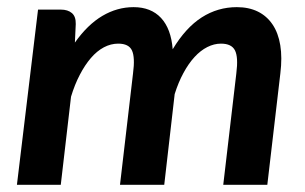

<svg xmlns="http://www.w3.org/2000/svg" viewBox="-20 -512 844 532"><path d="M26.9 0 85.4 -485.4H148.4Q168 -485.4 179.2 -475.8Q190.4 -466.3 189.9 -445.3L187.5 -394Q222.7 -443.8 263.7 -468Q304.7 -492.2 350.1 -492.2Q398.4 -492.2 426.3 -462.2Q454.1 -432.1 458.5 -375.5Q494.6 -435.5 539.1 -463.9Q583.5 -492.2 636.2 -492.2Q669.4 -492.2 694.3 -480Q719.2 -467.8 735.1 -444.3Q751 -420.9 756.6 -386.7Q762.2 -352.5 756.8 -308.6L720.7 0H598.6L634.8 -308.6Q640.6 -353.5 631.1 -372.3Q621.6 -391.1 592.3 -391.1Q573.2 -391.1 554.4 -381.6Q535.6 -372.1 519 -354Q502.4 -335.9 488.3 -309.8Q474.1 -283.7 463.9 -251V-250.5L435.1 0H312.5L348.6 -308.6Q354.5 -353 345.7 -372.1Q336.9 -391.1 307.6 -391.1Q287.1 -391.1 267.8 -380.9Q248.5 -370.6 231.9 -351.3Q215.3 -332 201.2 -304.9Q187 -277.8 176.8 -244.1L148.4 0Z"/></svg>

Font: Carlito
Style: Bold Italic
Weight: 700
Italic angle: -7°
Designer: Lukasz Dziedzic
Foundry: tyPoland Lukasz Dziedzic
Version: Version 1.104